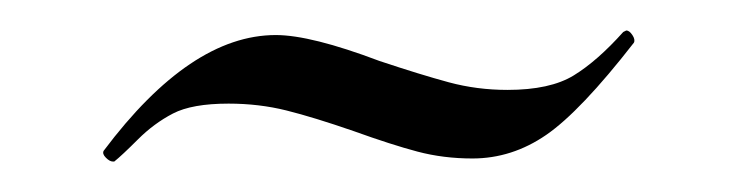

<svg xmlns="http://www.w3.org/2000/svg" viewBox="-20 -257 483 126"><path d="M389 -236 391 -237Q393 -237 395 -234Q397 -231 396 -229Q361 -184 338.5 -168.5Q316 -153 290 -153Q271 -153 254 -157.5Q237 -162 212 -171Q186 -180 168 -184.5Q150 -189 130 -189Q106 -189 93.5 -182.5Q81 -176 70.5 -165.5Q60 -155 55 -151H54Q52 -151 49.5 -153.5Q47 -156 48 -158Q105 -234 161 -234Q184 -234 229 -217Q256 -208 274.5 -203Q293 -198 313 -198Q341 -198 356.5 -207.5Q372 -217 389 -236Z"/></svg>

Font: Cormorant
Style: Regular
Weight: 400
Designer: Christian Thalmann (Catharsis Fonts)
Foundry: Catharsis Fonts
Version: Version 4.000